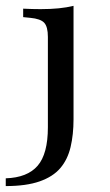

<svg xmlns="http://www.w3.org/2000/svg" viewBox="-52 -445 378 658"><path d="M112.1 -207.3V-318.5Q112.1 -353.2 99.6 -366.9Q87.1 -380.6 51.6 -383.9L27.4 -386.3V-415.3Q44.4 -414.5 58.1 -414.1Q71.8 -413.7 87.1 -413.7Q121 -413.7 149.2 -416.5Q177.4 -419.4 200 -425V-415.3V-207.3ZM-32.3 192.7V166.1Q41.9 163.7 77 123Q112.1 82.3 112.1 -8.9V-207.3H200V-36.3Q200 16.1 189.9 58.9Q179.8 101.6 154.8 131Q129.8 160.5 83.9 176.6Q37.9 192.7 -32.3 192.7Z"/></svg>

Font: Playfair 5pt SemiExpanded Light Medium
Style: Regular
Weight: 500
Version: Version 2.203